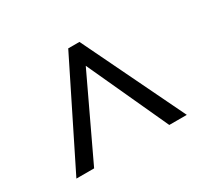

<svg xmlns="http://www.w3.org/2000/svg" viewBox="-100 -864 793 741"><g transform="rotate(-30 296.0 -493.5)"><path d="M273 -719 49 -268H128L298 -627L463 -268H541L323 -719Z"/></g></svg>

Font: Noto Sans Bengali
Style: Regular
Weight: 400
Designer: Jelle Bosma - Monotype Design Team
Foundry: Monotype Imaging Inc.
Version: Version 2.003